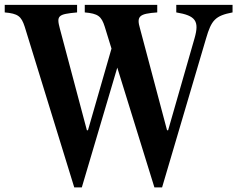

<svg xmlns="http://www.w3.org/2000/svg" viewBox="-32 -782 1004 812"><path d="M282 10.5H314L464 -496L621 10.5H653.5L839.5 -619.5C862 -697 878.5 -715.5 951.5 -729.5V-761.5H713.5V-729.5C795.5 -716 811.5 -693 791 -621L679 -231H674.5L560.5 -660C544.5 -713.5 556 -724 633 -729.5V-761.5H326.5V-729.5C382.5 -724.5 397 -713.5 411 -669L439.5 -576.5L340 -231H335.5L221 -661.5C206.5 -716 213 -722 294 -729.5V-761.5H-12V-729.5C44 -724.5 58 -713.5 72.5 -669Z"/></svg>

Font: Libre Caslon Condensed SemiBold
Style: Regular
Weight: 600
Designer: Pablo Impallari, Rodrigo Fuenzalida, Katja Schimmel, Ertekin Erdin
Foundry: Pablo Impallari, Rodrigo Fuenzalida
Version: Version 2.000;gftools[0.9.33]